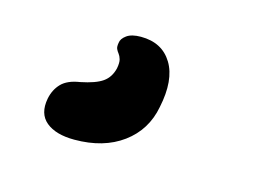

<svg xmlns="http://www.w3.org/2000/svg" viewBox="-53 -157 712 497"><g transform="rotate(15 302.5 92.0)"><path d="M174 243Q124 243 98 221.5Q72 200 80 158Q85 133 101 116.5Q117 100 150 95Q190 87 208.5 74Q227 61 233 36Q236 20 233.5 11.5Q231 3 227 -2Q223 -7 220.5 -12.5Q218 -18 220 -29Q221 -40 234 -49.5Q247 -59 272 -59Q329 -59 355.5 -15.5Q382 28 366 104Q354 168 303 205.5Q252 243 174 243Z"/></g></svg>

Font: Shantell Sans Light
Style: Bold Italic
Weight: 700
Italic angle: -11°
Version: Version 1.011;[c5ecc13dd]